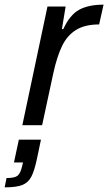

<svg xmlns="http://www.w3.org/2000/svg" viewBox="-75 -538 465 825"><path d="M129 -510H207L191 -413H197Q225 -474 265 -496Q305 -518 370 -518L351 -433Q290 -433 252 -409.5Q214 -386 192 -341Q170 -296 154 -223L106 0H21ZM20 176 24 160H-15L6 62H101L84 143Q73 196 59.5 221.5Q46 247 20.5 257Q-5 267 -55 267L-47 227Q-12 227 0.5 217Q13 207 20 176Z"/></svg>

Font: Saira Semi Condensed
Style: Italic
Weight: 400
Width: 4
Italic angle: -12°
Designer: Hector Gatti with collaboration of the Omnibus-Type team
Foundry: Omnibus-Type
Version: Version 1.001; ttfautohint (v1.8)